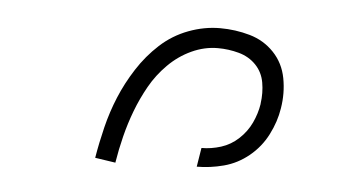

<svg xmlns="http://www.w3.org/2000/svg" viewBox="-33 -827 665 373"><g transform="rotate(5 300.0 -641.0)"><path d="M203 -502 163 -508Q168 -538 175.5 -568.5Q183 -599 195 -628Q207 -657 225 -685Q243 -713 267 -735Q291 -757 321.5 -768.5Q352 -780 383 -780Q413 -780 441 -772Q469 -764 488.5 -743.5Q508 -723 513.5 -694Q519 -665 514 -635Q510 -609 497 -583.5Q484 -558 462 -540Q440 -522 413.5 -515Q387 -508 361 -508L367 -545Q386 -545 405 -551Q424 -557 439 -571Q454 -585 462.5 -603Q471 -621 474 -640V-641Q477 -662 473.5 -682Q470 -702 456.5 -716Q443 -730 423 -735.5Q403 -741 382 -741Q356 -741 331 -729.5Q306 -718 286 -698Q266 -678 252.5 -654Q239 -630 229.5 -605Q220 -580 213.5 -554Q207 -528 203 -503Z"/></g></svg>

Font: Iosevka XLt Ex Obl
Style: Regular
Weight: 200
Width: 7
Italic angle: -9°
Monospace: yes
Designer: Belleve Invis
Foundry: Belleve Invis
Version: Version 32.5.0; ttfautohint (v1.8.4)